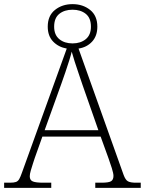

<svg xmlns="http://www.w3.org/2000/svg" viewBox="-23 -909 701 929"><path d="M-3 0V-25H25Q44 -25 54 -28.5Q64 -32 70 -42.5Q76 -53 83 -73L300 -674Q260 -681 234 -708Q208 -735 208 -780Q208 -833 243 -861Q278 -889 328 -889Q378 -889 413 -861Q448 -833 448 -780Q448 -735 422.5 -707.5Q397 -680 357 -674L575 -63Q584 -38 596.5 -31.5Q609 -25 634 -25H658V0H438V-25H468Q504 -25 515 -32.5Q526 -40 526 -58Q526 -70 518 -95.5Q510 -121 502 -143L464 -248H182L145 -144Q142 -135 136.5 -118Q131 -101 126 -84Q121 -67 121 -56Q121 -37 136 -31Q151 -25 186 -25H225V0ZM193 -279H453L377 -496Q368 -524 357.5 -553.5Q347 -583 338.5 -610.5Q330 -638 324 -659Q320 -642 311.5 -615Q303 -588 293.5 -560Q284 -532 275 -507ZM328 -699Q367 -699 392 -719.5Q417 -740 417 -780Q417 -822 392 -842Q367 -862 328 -862Q289 -862 264 -842Q239 -822 239 -780Q239 -740 264 -719.5Q289 -699 328 -699Z"/></svg>

Font: Noto Serif Hebrew ExtraLight
Style: Regular
Weight: 250
Version: Version 2.003